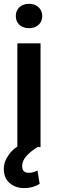

<svg xmlns="http://www.w3.org/2000/svg" viewBox="-20 -749 295 978"><path d="M68.4 -528.3V-2.4C49.8 9.8 35.6 23.4 25.9 37.6C8.3 61.5 -0.5 86.4 -0.5 111.3C-0.5 143.1 9.8 167.5 29.8 184.1C49.8 200.7 73.7 209 102.5 209C141.6 209 166 197.3 182.1 187.5L170.9 119.6C161.6 124 147 131.3 127.4 131.3C101.6 131.3 92.8 117.2 92.8 97.7C92.8 58.6 126 29.3 171.4 0H186.5V-528.3ZM60.5 -667C60.5 -631.8 85.4 -605.5 127.9 -605.5C169.4 -605.5 195.3 -631.8 195.3 -667C195.3 -702.6 169.4 -729.5 127.9 -729.5C85.4 -729.5 60.5 -702.6 60.5 -667Z"/></svg>

Font: Vazirmatn Medium
Style: Regular
Weight: 500
Designer: Saber Rastikerdar
Foundry: Saber Rastikerdar
Version: Version 33.003